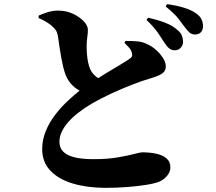

<svg xmlns="http://www.w3.org/2000/svg" viewBox="-20 -842 1040 924"><path d="M579 -636 584 -645Q614 -645 640 -643Q666 -641 687 -630Q709 -621 729.5 -603Q750 -585 764 -563.5Q778 -542 778 -522Q778 -503 764 -491Q750 -479 711 -467Q669 -455 618.5 -435.5Q568 -416 517 -392.5Q466 -369 421 -343Q386 -322 357.5 -300Q329 -278 308.5 -254.5Q288 -231 277 -207.5Q266 -184 266 -160Q266 -130 285 -111.5Q304 -93 340.5 -84.5Q377 -76 429 -76Q497 -76 546.5 -84.5Q596 -93 626 -101Q656 -109 664 -109Q700 -109 731 -102.5Q762 -96 781 -80Q800 -64 800 -35Q800 -16 785 3Q770 22 747 32Q725 41 684.5 47.5Q644 54 593.5 58Q543 62 488 62Q402 62 333 42Q264 22 223.5 -19.5Q183 -61 183 -125Q183 -169 200 -210.5Q217 -252 245.5 -289.5Q274 -327 309 -359Q336 -384 363 -406Q350 -413 339 -422Q318 -439 304 -464Q292 -486 283.5 -523Q275 -560 269 -599Q263 -638 259 -666Q256 -686 248 -697.5Q240 -709 225 -721Q214 -730 198.5 -739Q183 -748 166 -755V-767Q186 -776 210 -783.5Q234 -791 259 -791Q299 -791 331.5 -775.5Q364 -760 383.5 -739Q403 -718 403 -699Q403 -683 400 -662.5Q397 -642 397 -622Q397 -602 398.5 -581.5Q400 -561 404 -542Q408 -523 414 -509Q425 -486 443 -473Q447 -469 453 -466Q482 -485 511 -502Q545 -522 571 -538Q597 -554 606 -561Q614 -566 615.5 -573Q617 -580 614 -590Q610 -604 599 -615Q588 -626 579 -636ZM773 -634Q760 -655 740.5 -683.5Q721 -712 685 -746L693 -757Q737 -747 774 -733Q811 -719 836 -696Q851 -683 856 -669Q861 -655 861 -641Q861 -624 849 -611.5Q837 -599 818 -600Q805 -601 794.5 -609Q784 -617 773 -634ZM868 -713Q856 -730 837.5 -753.5Q819 -777 777 -811L784 -822Q829 -816 865 -805Q901 -794 923 -778Q942 -765 949.5 -749.5Q957 -734 957 -716Q957 -698 947 -687Q937 -676 919 -676Q903 -676 892.5 -685Q882 -694 868 -713Z"/></svg>

Font: Early Summer Mincho Heavy
Style: Regular
Weight: 900
Designer: GuiWonder
Version: Version 1.002